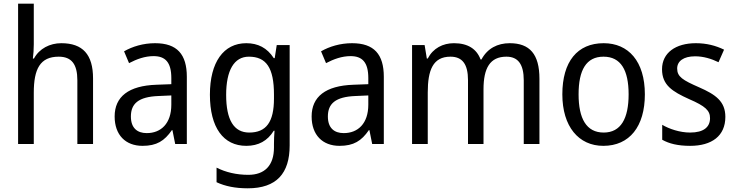

<svg xmlns="http://www.w3.org/2000/svg" viewBox="-20 -780 3990 1040"><path d="M163 -540V-760H78V0H163V-278C163 -406 197 -473 298 -473C368 -473 399 -432 399 -345V0H484V-355C484 -485 428 -546 312 -546C250 -546 193 -517 164 -463H158C161 -485 163 -513 163 -540Z M820 -546C756 -546 697 -528 652 -502L679 -438C721 -460 765 -476 812 -476C875 -476 908 -443 908 -357V-324L828 -321C676 -316 601 -256 601 -149C601 -49 660 10 752 10C829 10 871 -17 911 -75H914L929 0H992V-364C992 -486 939 -546 820 -546ZM840 -260 908 -263V-213C908 -111 852 -59 775 -59C723 -59 689 -87 689 -149C689 -218 729 -256 840 -260Z M1314 -546C1191 -546 1117 -443 1117 -267C1117 -89 1190 10 1314 10C1380 10 1429 -17 1463 -72H1467C1465 -53 1464 -18 1464 0V19C1464 117 1413 167 1325 167C1261 167 1202 153 1153 128V207C1200 229 1255 240 1322 240C1478 240 1549 159 1549 8V-536H1479L1468 -465H1463C1427 -521 1377 -546 1314 -546ZM1328 -473C1422 -473 1464 -413 1464 -268V-246C1464 -119 1422 -62 1330 -62C1247 -62 1205 -130 1205 -266C1205 -399 1248 -473 1328 -473Z M1887 -546C1823 -546 1764 -528 1719 -502L1746 -438C1788 -460 1832 -476 1879 -476C1942 -476 1975 -443 1975 -357V-324L1895 -321C1743 -316 1668 -256 1668 -149C1668 -49 1727 10 1819 10C1896 10 1938 -17 1978 -75H1981L1996 0H2059V-364C2059 -486 2006 -546 1887 -546ZM1907 -260 1975 -263V-213C1975 -111 1919 -59 1842 -59C1790 -59 1756 -87 1756 -149C1756 -218 1796 -256 1907 -260Z M2741 -546C2675 -546 2620 -518 2588 -458H2583C2562 -515 2514 -546 2439 -546C2379 -546 2326 -519 2297 -463H2292L2280 -536H2212V0H2297V-279C2297 -400 2325 -473 2420 -473C2484 -473 2515 -433 2515 -346V0H2599V-296C2599 -411 2634 -473 2723 -473C2786 -473 2817 -432 2817 -345V0H2902V-353C2902 -487 2849 -546 2741 -546Z M3473 -269C3473 -448 3384 -546 3250 -546C3107 -546 3026 -446 3026 -269C3026 -95 3114 10 3248 10C3390 10 3473 -95 3473 -269ZM3114 -269C3114 -400 3155 -473 3249 -473C3343 -473 3385 -400 3385 -269C3385 -138 3343 -62 3250 -62C3156 -62 3114 -138 3114 -269Z M3909 -147C3909 -231 3856 -268 3767 -307C3678 -346 3648 -364 3648 -409C3648 -449 3683 -475 3745 -475C3790 -475 3833 -462 3872 -443L3902 -511C3857 -533 3807 -546 3749 -546C3640 -546 3566 -494 3566 -405C3566 -319 3622 -284 3713 -243C3801 -205 3826 -181 3826 -140C3826 -92 3792 -62 3718 -62C3662 -62 3604 -82 3567 -104V-23C3604 -2 3652 10 3718 10C3836 10 3909 -44 3909 -147Z"/></svg>

Font: Noto Sans Malayalam SemiCondensed
Style: Regular
Weight: 400
Width: 4
Designer: Jelle Bosma - Monotype Design Team
Foundry: Monotype Imaging Inc.
Version: Version 2.104